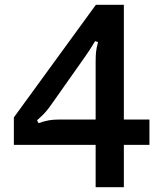

<svg xmlns="http://www.w3.org/2000/svg" viewBox="-20 -783 680 803"><path d="M498 0H380V-177H38V-292L381 -763H498V-283H605V-177H498ZM141 -268Q167 -277 185.5 -280Q204 -283 226 -283H380V-522Q380 -547 381.5 -564Q383 -581 390 -607L378 -611Q354 -571 333 -542L197 -349Q184 -330 171 -315Q158 -300 135 -280Z"/></svg>

Font: Open Sauce Sans Medium
Style: Regular
Weight: 500
Designer: Alfredo Marco Pradil
Foundry: Creative Sauce Fz LLC
Version: Version 1.477